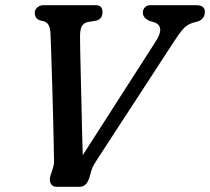

<svg xmlns="http://www.w3.org/2000/svg" viewBox="-20 -720 810 740"><path d="M530.5 -671Q530.5 -684 538.8 -692Q547 -700 559 -700H736Q769.5 -700 769.5 -674.5Q769.5 -647 743 -637.5L725.5 -633Q700.5 -625.5 685 -607.5Q669.5 -589.5 646 -553L355.5 -107Q347.5 -95 341.2 -84Q335 -73 331.5 -60L325 -37Q320.5 -21.5 311.5 -10.8Q302.5 0 285 0H198Q182 0 175.5 -12.8Q169 -25.5 174.5 -43L184 -72Q189 -88 188.2 -103.8Q187.5 -119.5 187.5 -135.5Q187.5 -147 186.8 -179.5Q186 -212 185 -256.8Q184 -301.5 182.5 -351.5Q181 -401.5 179.5 -449Q178 -496.5 176.8 -534.5Q175.5 -572.5 174.5 -592.5Q173 -630 150.5 -637.5L134 -641.5Q114 -648.5 114 -671Q114 -683 124 -691.5Q134 -700 147.5 -700H349.5Q375 -700 375 -673.5Q375 -646.5 351 -640.5L318 -635Q302 -631.5 295 -618.2Q288 -605 288.5 -576.5Q288.5 -560.5 289.2 -522.8Q290 -485 291.2 -434.2Q292.5 -383.5 293.8 -327.5Q295 -271.5 296.2 -218Q297.5 -164.5 299 -122L579 -558.5Q598.5 -588.5 597.5 -606.2Q596.5 -624 579 -632.5L554.5 -640Q530.5 -652 530.5 -671Z"/></svg>

Font: Fraunces 9pt SuperSoft
Style: Italic
Weight: 400
Italic angle: -16°
Version: Version 1.000;[b76b70a41]